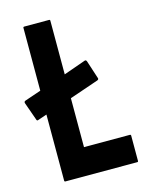

<svg xmlns="http://www.w3.org/2000/svg" viewBox="-145 -765 649 834"><g transform="rotate(-15 179.5 -348.0)"><path d="M-1 -288Q-6 -286 -8 -291L-37 -373Q-40 -381 -32 -384L41 -409V-692Q41 -696 45 -696H158Q162 -696 162 -692V-450L261 -485Q267 -487 270 -480L297 -397Q299 -391 292 -388L161 -343V-123H367Q372 -123 372 -118V-4Q372 0 368 0H44Q40 0 40 -4V-302Z"/></g></svg>

Font: AL Dynamic
Style: Regular
Weight: 400
Version: Version 1.000; ttfautohint (v1.8.2) -l 8 -r 50 -G 200 -x 14 